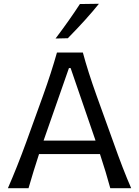

<svg xmlns="http://www.w3.org/2000/svg" viewBox="-20 -989 731 1009"><path d="M399.9 -967.8 500 -969.2Q435.1 -888.2 336.4 -788.1L272 -786.6Q345.7 -884.3 399.9 -967.8ZM669.4 0H559.6Q537.6 -81.5 505.4 -179.2H185.1Q155.8 -89.8 129.9 0H21.5Q69.8 -110.4 117.7 -241.7L206.1 -486.3Q250 -608.4 279.3 -712.9H415.5Q441.9 -613.8 487.8 -485.8L576.2 -240.7Q626.5 -98.1 669.4 0ZM209 -250H481.9Q481.9 -251.5 481 -253.4L351.1 -631.3H342.3L211.4 -256.8Z"/></svg>

Font: Commissioner Flair
Style: Regular
Weight: 400
Designer: Kostas Bartsokas
Foundry: Kostas Bartsokas
Version: Version 1.000